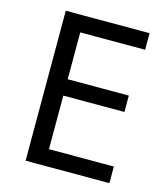

<svg xmlns="http://www.w3.org/2000/svg" viewBox="-107 -798 771 883"><g transform="rotate(15 278.0 -357.0)"><path d="M496 0H97V-714H496V-635H187V-412H478V-334H187V-79H496Z"/></g></svg>

Font: Noto Sans Hebrew Droid
Style: Regular
Weight: 400
Designer: Monotype Design Team
Foundry: Monotype Imaging Inc.
Version: Version 1.100